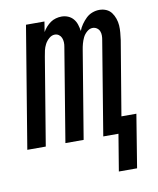

<svg xmlns="http://www.w3.org/2000/svg" viewBox="-87 -590 666 809"><g transform="rotate(-10 246.0 -185.5)"><path d="M356 157 382 0H317L383 -400Q385 -410 385 -420Q385 -430 381.5 -438.5Q378 -447 370 -452.5Q362 -458 352 -458Q339 -458 327.5 -448Q316 -438 310 -425.5Q304 -413 300.5 -400Q297 -387 295 -374L233 0H155L221 -400Q223 -410 222.5 -420Q222 -430 218.5 -438.5Q215 -447 207.5 -452.5Q200 -458 190 -458Q177 -458 165.5 -448Q154 -438 147.5 -425.5Q141 -413 138 -400Q135 -387 133 -374L71 0H-8L78 -520H157L150 -476Q156 -487 165 -497Q174 -507 184 -514Q194 -521 206.5 -524.5Q219 -528 231 -528Q246 -528 259 -522.5Q272 -517 281 -506.5Q290 -496 294.5 -482Q299 -468 301 -454Q306 -468 315.5 -481.5Q325 -495 336.5 -506Q348 -517 363 -522.5Q378 -528 393 -528Q409 -528 422.5 -522Q436 -516 444.5 -504.5Q453 -493 458 -478.5Q463 -464 464 -449Q465 -434 463.5 -418.5Q462 -403 460 -387L407 -70H471L434 157Z"/></g></svg>

Font: Iosevka Algr
Style: Italic
Weight: 400
Italic angle: -9°
Monospace: yes
Designer: Belleve Invis
Foundry: Belleve Invis
Version: Version 26.0.2; ttfautohint (v1.8.3)